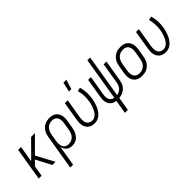

<svg xmlns="http://www.w3.org/2000/svg" viewBox="70 -1698 2861 2861"><g transform="rotate(-45 1500.0 -268.0)"><path d="M380 0H313L187 -242L115 -170L87 0H26L112 -520H173L130 -263L385 -520H466L229 -284Z M474 215 566 -338Q570 -362 578 -386.5Q586 -411 599.5 -434Q613 -457 632.5 -475.5Q652 -494 675.5 -506Q699 -518 725 -523Q751 -528 775 -528Q804 -528 831 -522Q858 -516 879.5 -500.5Q901 -485 915.5 -462.5Q930 -440 936 -413.5Q942 -387 941.5 -359Q941 -331 936 -302L916 -182Q912 -159 905 -136Q898 -113 886.5 -91Q875 -69 859 -49.5Q843 -30 821.5 -17Q800 -4 776 2Q752 8 729 8Q702 8 677.5 1Q653 -6 634 -22.5Q615 -39 604.5 -61.5Q594 -84 589 -109L535 215ZM706 -47Q724 -47 743 -51Q762 -55 778.5 -65Q795 -75 809 -89Q823 -103 832.5 -120Q842 -137 847.5 -155Q853 -173 856 -191L876 -311Q880 -331 880.5 -350Q881 -369 878 -387.5Q875 -406 866.5 -422.5Q858 -439 844.5 -451Q831 -463 813 -468Q795 -473 775 -473Q757 -473 738.5 -469Q720 -465 703 -455Q686 -445 672.5 -431Q659 -417 649 -400Q639 -383 633.5 -365Q628 -347 625 -329L606 -215Q603 -195 602.5 -175.5Q602 -156 604.5 -137Q607 -118 615 -101Q623 -84 636 -71.5Q649 -59 667.5 -53Q686 -47 706 -47Z M1205 8Q1177 8 1150 2Q1123 -4 1102 -19.5Q1081 -35 1066.5 -57.5Q1052 -80 1046 -106.5Q1040 -133 1040.5 -161Q1041 -189 1046 -218L1096 -520H1157L1105 -209Q1102 -189 1101.5 -170Q1101 -151 1104 -132.5Q1107 -114 1115 -97.5Q1123 -81 1136.5 -69.5Q1150 -58 1168 -52.5Q1186 -47 1205 -47Q1224 -47 1243 -54.5Q1262 -62 1277 -75Q1292 -88 1304 -104.5Q1316 -121 1325 -138.5Q1334 -156 1341 -174Q1348 -192 1354 -210.5Q1360 -229 1364.5 -247.5Q1369 -266 1372 -285Q1381 -343 1378 -400Q1375 -457 1360 -510L1418 -524Q1435 -466 1438.5 -403Q1442 -340 1431 -276Q1426 -245 1417.5 -214Q1409 -183 1396.5 -152.5Q1384 -122 1366 -93.5Q1348 -65 1324 -41.5Q1300 -18 1268.5 -5Q1237 8 1205 8ZM1262 -600 1297 -751H1360L1313 -600Z M1627 215 1663 -2Q1640 -5 1617.5 -13Q1595 -21 1578 -36.5Q1561 -52 1550.5 -72.5Q1540 -93 1535 -116Q1530 -139 1531 -163.5Q1532 -188 1536 -213L1587 -520H1646L1593 -204Q1589 -179 1590 -154Q1591 -129 1601 -108Q1611 -87 1630 -73Q1649 -59 1674 -55L1786 -735H1844L1732 -55Q1755 -58 1778 -69Q1801 -80 1818.5 -98.5Q1836 -117 1845.5 -140Q1855 -163 1859 -186L1914 -520H1973L1916 -177Q1912 -155 1904.5 -133Q1897 -111 1884 -91Q1871 -71 1853 -54.5Q1835 -38 1813.5 -26.5Q1792 -15 1769.5 -9Q1747 -3 1725 -1L1689 215Z M2201 8Q2173 8 2145.5 2Q2118 -4 2096 -19Q2074 -34 2059.5 -56.5Q2045 -79 2038.5 -105.5Q2032 -132 2032.5 -160.5Q2033 -189 2038 -218L2058 -338Q2062 -363 2070 -387.5Q2078 -412 2092.5 -435Q2107 -458 2127.5 -476.5Q2148 -495 2172 -507Q2196 -519 2221.5 -523.5Q2247 -528 2272 -528Q2300 -528 2327.5 -522Q2355 -516 2377 -501Q2399 -486 2414 -463.5Q2429 -441 2435.5 -414.5Q2442 -388 2441.5 -359.5Q2441 -331 2436 -302L2416 -182Q2412 -157 2404 -132.5Q2396 -108 2381.5 -85Q2367 -62 2346.5 -43.5Q2326 -25 2302 -13Q2278 -1 2252 3.5Q2226 8 2201 8ZM2201 -47Q2220 -47 2239 -51Q2258 -55 2275.5 -64.5Q2293 -74 2307.5 -88Q2322 -102 2331.5 -119Q2341 -136 2347 -154.5Q2353 -173 2356 -191L2376 -311Q2380 -331 2380.5 -350.5Q2381 -370 2377.5 -388.5Q2374 -407 2365.5 -423.5Q2357 -440 2342.5 -451.5Q2328 -463 2309.5 -468Q2291 -473 2272 -473Q2253 -473 2234.5 -469Q2216 -465 2198.5 -455.5Q2181 -446 2166.5 -432Q2152 -418 2142 -401Q2132 -384 2126 -365.5Q2120 -347 2117 -329L2097 -209Q2094 -189 2093.5 -169.5Q2093 -150 2096 -131.5Q2099 -113 2108 -96.5Q2117 -80 2131 -68.5Q2145 -57 2163.5 -52Q2182 -47 2201 -47Z M2705 8Q2677 8 2650 2Q2623 -4 2602 -19.5Q2581 -35 2566.5 -57.5Q2552 -80 2546 -106.5Q2540 -133 2540.5 -161Q2541 -189 2546 -218L2596 -520H2657L2605 -209Q2602 -189 2601.5 -170Q2601 -151 2604 -132.5Q2607 -114 2615 -97.5Q2623 -81 2636.5 -69.5Q2650 -58 2668 -52.5Q2686 -47 2705 -47Q2724 -47 2743 -54.5Q2762 -62 2777 -75Q2792 -88 2804 -104.5Q2816 -121 2825 -138.5Q2834 -156 2841 -174Q2848 -192 2854 -210.5Q2860 -229 2864.5 -247.5Q2869 -266 2872 -285Q2881 -343 2878 -400Q2875 -457 2860 -510L2918 -524Q2935 -466 2938.5 -403Q2942 -340 2931 -276Q2926 -245 2917.5 -214Q2909 -183 2896.5 -152.5Q2884 -122 2866 -93.5Q2848 -65 2824 -41.5Q2800 -18 2768.5 -5Q2737 8 2705 8Z"/></g></svg>

Font: Iosevka Light
Style: Italic
Weight: 300
Italic angle: -9°
Monospace: yes
Designer: Belleve Invis
Foundry: Belleve Invis
Version: Version 32.5.0; ttfautohint (v1.8.4)